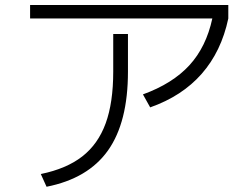

<svg xmlns="http://www.w3.org/2000/svg" viewBox="-20 -710 978 751"><path d="M422.9 -429.7V-577.1H480.5V-429.7Q480.5 -231.9 402.6 -121.8Q324.7 -11.7 162.1 20.5L139.6 -29.3Q239.7 -49.8 301.8 -98.1Q363.8 -146.5 393.3 -227.5Q422.9 -308.6 422.9 -429.7ZM97.7 -690.4H873V-637.7Q845.7 -508.8 769 -421.4Q692.4 -334 567.4 -290L539.1 -340.8Q654.8 -382.8 720.7 -454.6Q786.6 -526.4 810.5 -637.7H97.7Z"/></svg>

Font: Pretendard Light
Style: Regular
Weight: 300
Designer: Base glyphs from Inter by Rasmus Andersson; Hangeul glyphs from Noto Sans CJK(Source Han Sans) by Jang Soo-young and Kan
Foundry: Kil Hyung-jin
Version: Version 1.309